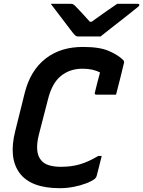

<svg xmlns="http://www.w3.org/2000/svg" viewBox="-20 -966 750 1006"><path d="M293 20Q142 20 83 -59Q24 -138 60 -280L110 -481Q140 -598 219.5 -659.5Q299 -721 417 -720Q503 -720 551.5 -698.5Q600 -677 625 -652Q632 -646 629 -634Q620 -598 609.5 -554Q599 -510 588 -470H485Q474 -470 477 -481Q483 -504 489 -529Q495 -554 504 -586Q468 -606 412 -606Q346 -606 299 -568Q252 -530 231 -444L183 -258Q161 -167 195 -127Q210 -108 237 -100Q264 -92 299 -92Q354 -92 398.5 -105Q443 -118 495 -149H513Q506 -122 500 -97Q494 -72 487 -46Q485 -37 478 -30Q462 -17 432 -5.5Q402 6 366 13Q330 20 293 20ZM507 -775H388Q381 -775 376.5 -778.5Q372 -782 361 -795Q353 -806 333.5 -831Q314 -856 290.5 -887.5Q267 -919 246 -946H347Q359 -946 362.5 -944Q366 -942 373 -936Q385 -924 404 -903.5Q423 -883 451 -852H460Q502 -882 534.5 -905Q567 -928 594 -946H701Q711 -946 710 -939Q709 -935 704.5 -931Q700 -927 682 -913Q661 -896 628 -870Q595 -844 562 -818.5Q529 -793 507 -775Z"/></svg>

Font: Recursive Sn Lnr St SmB
Style: Italic
Weight: 600
Italic angle: -15°
Version: Version 1.079;hotconv 1.0.112;makeotfexe 2.5.65598; ttfautoh